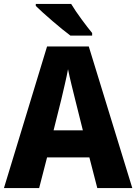

<svg xmlns="http://www.w3.org/2000/svg" viewBox="-20 -951 689 971"><path d="M340 -931H161V-921C198 -884 291 -804 336 -771H446V-784C418 -818 366 -887 340 -931ZM472 0H649L429 -716H218L0 0H178L218 -155H432ZM360 -448 399 -292H251L290 -448C299 -488 317 -560 324 -601C332 -560 350 -488 360 -448Z"/></svg>

Font: Noto Sans Arabic UI SmCn XBd
Style: Regular
Weight: 800
Width: 4
Designer: Monotype Design Team, Nadine Chahine and Nizar Qandah
Foundry: Monotype Imaging Inc.
Version: Version 2.010